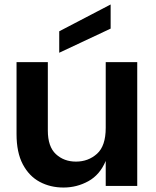

<svg xmlns="http://www.w3.org/2000/svg" viewBox="-20 -832 698 859"><path d="M54 0ZM54 0ZM264 7Q205 7 157.5 -18.5Q110 -44 82 -97Q54 -150 54 -232V-554H194V-248Q194 -176 230 -142.5Q266 -109 320 -109Q375 -109 414 -144Q453 -179 453 -260V-554H594V0H453V-112Q427 -50 375.5 -21.5Q324 7 264 7ZM245 -596V-692L475 -812V-704Z"/></svg>

Font: Ulagadi Sans SemiBold
Style: Regular
Weight: 600
Designer: Ninad Kale (Devanagari), Jonny Pinhorn (Latin)
Foundry: Indian Type Foundry
Version: Version 3.01;March 29, 2020;FontCreator 12.0.0.2522 64-bit; 